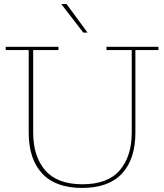

<svg xmlns="http://www.w3.org/2000/svg" viewBox="-20 -912 806 943"><path d="M383 11Q253 11 187 -60Q121 -131 121 -261V-666H8V-682H267V-666H143V-261Q143 -144 202 -75.5Q261 -7 385 -7Q509 -7 568 -75.5Q627 -144 627 -261V-666H503V-682H758V-666H645V-261Q645 -131 579.5 -60Q514 11 383 11ZM389 -752 281 -892H307L410 -752Z"/></svg>

Font: Montagu Slab 144pt Thin
Style: Regular
Weight: 250
Version: Version 1.000